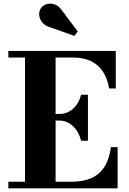

<svg xmlns="http://www.w3.org/2000/svg" viewBox="-20 -1028 702 1048"><path d="M254 -879 386 -832 404.5 -856 317.5 -972C283.5 -1023 223.5 -1013.5 203.5 -983.5C180 -948 200.5 -892.5 254 -879ZM423 -260H460V-511H423C405 -444 360 -406 303.5 -406H283.5V-714H378C495 -714 557.5 -652 575.5 -545H612V-750H25.5V-714H116.5V-36H25.5V0H622V-225H585.5C567.5 -98 504 -36 367.5 -36H283.5V-370H303.5C360 -370 405 -327 423 -260Z"/></svg>

Font: Bodoni* 06
Style: Bold
Weight: 700
Version: Version 2.2